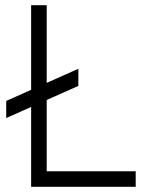

<svg xmlns="http://www.w3.org/2000/svg" viewBox="-20 -720 552 740"><path d="M100 0H503V-60H160V-700H100ZM4 -265 282 -389V-455L4 -331Z"/></svg>

Font: Unageo
Style: Light
Weight: 300
Designer: Richard Sepsi
Foundry: Richard Sepsi
Version: Version 2.000